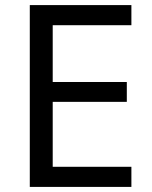

<svg xmlns="http://www.w3.org/2000/svg" viewBox="-20 -734 596 754"><path d="M496 0H97V-714H496V-635H187V-412H478V-334H187V-79H496Z"/></svg>

Font: Noto Sans Carian
Style: Regular
Weight: 400
Designer: Monotype Design Team
Foundry: Monotype Imaging Inc.
Version: Version 2.002; ttfautohint (v1.8.4.7-5d5b)